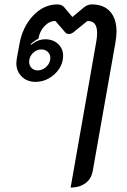

<svg xmlns="http://www.w3.org/2000/svg" viewBox="-20 -613 574 870"><path d="M416 -423Q420 -443 420 -464Q420 -490 410 -504Q400 -518 376 -518L313 -467Q303 -459 293 -459Q281 -459 275 -467L231 -518Q204 -518 182 -495Q160 -472 154 -438Q132 -426 118 -412L121 -410Q152 -435 185 -435Q220 -435 243 -414Q266 -393 266 -359Q266 -329 248.5 -302Q231 -275 202.5 -258.5Q174 -242 141 -242Q103 -242 78.5 -266Q54 -290 54 -327Q54 -333 56 -347L68 -413Q82 -491 130 -542Q178 -593 240 -593Q260 -593 271 -580L308 -536L361 -580Q377 -593 396 -593Q450 -593 479 -560.5Q508 -528 508 -470Q508 -450 503 -420L400 163Q393 199 366 218Q339 237 300 237ZM208 -350Q208 -367 196.5 -378Q185 -389 167 -389Q145 -389 128.5 -372Q112 -355 112 -333Q112 -316 123 -305Q134 -294 151 -294Q173 -294 190.5 -311Q208 -328 208 -350Z"/></svg>

Font: K2D
Style: Italic
Weight: 400
Italic angle: -10°
Designer: Katatrad Aksorn Co.,Ltd.
Foundry: Cadson Demak Co.,Ltd.
Version: Version 1.000; ttfautohint (v1.6)